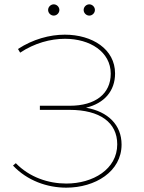

<svg xmlns="http://www.w3.org/2000/svg" viewBox="-20 -863 663 886"><path d="M40 -99C106 -29 198 3 286 3C419 3 541 -71 541 -196C541 -286 479 -348 377 -366C461 -386 511 -443 511 -524C511 -636 406 -703 279 -703C209 -703 132 -682 63 -637L73 -620C139 -664 213 -684 280 -684C395 -684 491 -624 491 -523C491 -430 420 -375 302 -375H164V-356H301C441 -356 521 -298 521 -197C521 -82 409 -16 286 -16C203 -16 116 -45 53 -110ZM392 -791C406 -791 418 -803 418 -817C418 -831 406 -843 392 -843C378 -843 366 -831 366 -817C366 -803 378 -791 392 -791ZM228 -791C242 -791 254 -803 254 -817C254 -831 242 -843 228 -843C214 -843 202 -831 202 -817C202 -803 214 -791 228 -791Z"/></svg>

Font: Montserrat-Alt1 Thin
Style: Regular
Weight: 100
Designer: Differentunic
Foundry: Differentunic
Version: Version 7.222